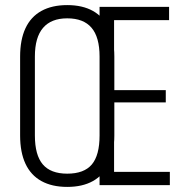

<svg xmlns="http://www.w3.org/2000/svg" viewBox="-20 -727 728 754"><path d="M244 7Q184 7 142.5 -16Q101 -39 80 -84Q59 -129 59 -195V-505Q59 -571 80 -616Q101 -661 142.5 -684Q184 -707 244 -707Q304 -707 345 -684Q386 -661 407.5 -616Q429 -571 429 -505V-195Q429 -129 407.5 -84Q386 -39 345 -16Q304 7 244 7ZM244 -45Q310 -45 340.5 -81Q371 -117 371 -195V-505Q371 -581 339.5 -618Q308 -655 244 -655Q181 -655 149 -617.5Q117 -580 117 -505V-195Q117 -118 148 -81.5Q179 -45 244 -45ZM415 -52H647V0H371V-700H644V-648H415L428 -690V-347L415 -373H631V-325H415L428 -351V-10Z"/></svg>

Font: Pathway Extreme Condensed Thin
Style: Regular
Weight: 250
Width: 3
Version: Version 1.001;gftools[0.9.26]